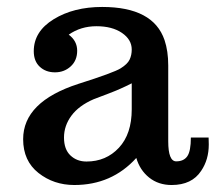

<svg xmlns="http://www.w3.org/2000/svg" viewBox="-20 -525 623 555"><path d="M466.3 -116.7Q466.3 -58.6 489.3 -58.6Q511.2 -58.6 521.5 -73.5Q531.7 -88.4 531.7 -127.4H583Q583.5 -121.1 583.5 -107.4Q583.5 -63.5 561.5 -31.2Q534.7 9.8 476.1 9.8Q438 9.8 411.1 -11.7Q384.3 -33.2 374 -68.4Q303.2 9.8 194.8 9.8Q135.3 9.8 91.1 -25.1Q46.9 -60.1 46.9 -122.6Q46.9 -231 207 -282.7Q308.6 -314.9 328.6 -327.4Q348.6 -339.8 354.7 -352.8Q360.8 -365.7 360.8 -381.8Q360.8 -410.6 332.5 -429.9Q304.2 -449.2 258.8 -449.2Q213.4 -449.2 178.7 -424.8Q203.1 -406.7 203.1 -378.4Q203.1 -350.1 184.3 -333Q165.5 -315.9 138.9 -315.9Q112.3 -315.9 95 -332Q77.6 -348.1 77.6 -377Q77.6 -434.1 135.3 -469.5Q192.9 -504.9 275.4 -504.9Q422.9 -504.9 455.6 -409.2Q466.3 -377.4 466.3 -335.9ZM230 -58.1Q286.6 -58.1 323.7 -97.9Q360.8 -137.7 360.8 -209V-284.2Q329.6 -268.1 294.7 -254.9Q259.8 -241.7 251 -238.3Q208 -219.7 186.5 -190.7Q165 -161.6 165 -127.4Q165 -93.3 183.6 -75.7Q202.1 -58.1 230 -58.1Z"/></svg>

Font: Arbutus Slab
Style: Regular
Weight: 400
Version: Version 1.002; ttfautohint (v0.92) -l 10 -r 16 -G 200 -x 7 -